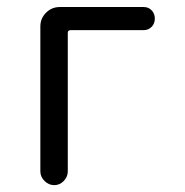

<svg xmlns="http://www.w3.org/2000/svg" viewBox="-20 -540 540 560"><path d="M97.7 -40V-462.9Q97.7 -486.3 114.3 -502.9Q130.9 -519.5 154.3 -519.5H399.4Q413.1 -519.5 422.4 -509.8Q431.6 -500 431.6 -485.8Q431.6 -471.7 422.4 -461.9Q413.1 -452.1 399.4 -452.1H186.5Q177.7 -452.1 177.7 -444.3V-40Q177.7 -24.4 166 -12.2Q154.3 0 138.2 0Q122.1 0 109.9 -12.2Q97.7 -24.4 97.7 -40Z"/></svg>

Font: Rounded Mgen+ 1m regular
Style: Regular
Weight: 400
Designer: [Source Han Sans]
Ryoko NISHIZUKA  (kana & ideographs); Paul D. Hunt (Latin, Greek & Cyrillic); Wenlong ZHANG  (bopomofo
Version: Version 1.059.20150602